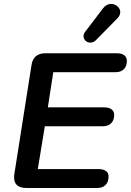

<svg xmlns="http://www.w3.org/2000/svg" viewBox="-20 -935 651 955"><path d="M110 0H464C498 0 520 -20 520 -57C520 -81 502 -94 470 -94H168L203 -307H492C525 -307 548 -327 548 -363C548 -387 530 -401 499 -401H218L245 -576H556C589 -576 611 -596 611 -632C611 -656 594 -670 561 -670H205C167 -670 143 -651 137 -613L51 -67C45 -24 65 0 110 0ZM458 -736 564 -844C610 -890 533 -948 492 -893L403 -776C377 -741 424 -702 458 -736Z"/></svg>

Font: SN Pro Semibold
Style: Italic
Weight: 600
Italic angle: -9°
Designer: Tobias Whetton
Foundry: Supernotes
Version: Version 1.001;Glyphs 3.2 (3249)